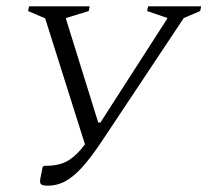

<svg xmlns="http://www.w3.org/2000/svg" viewBox="-20 -580 657 608"><path d="M302 -132Q266 -78 237.5 -47.5Q209 -17 184 -4.5Q159 8 132 8Q114 8 109.5 3Q105 -2 108 -16L115 -51L119 -55H126Q170 -55 197.5 -72.5Q225 -90 249 -123L123 -522L69 -545L72 -560H264L261 -545L189 -523V-520L291 -192H298L509 -520L510 -523L446 -545L449 -560H617L614 -545L562 -523Z"/></svg>

Font: Spectral SC Light
Style: Italic
Weight: 300
Italic angle: -10°
Designer: Jean-Baptiste Levee
Foundry: Production Type
Version: Version 2.001